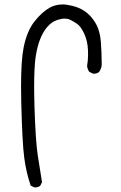

<svg xmlns="http://www.w3.org/2000/svg" viewBox="-20 -822 540 859"><path d="M374 -579.6Q374 -551.3 369.6 -526.4Q371.6 -512.2 378.9 -501L395.5 -492.7Q397.5 -492.2 399.4 -492.2Q414.1 -492.2 423.3 -500Q433.1 -513.7 435.1 -530.8Q435.1 -585 431.2 -635.5Q427.2 -686 406.2 -720.7Q385.3 -755.4 355 -774.7Q324.7 -793.9 281.2 -800.3Q270 -802.2 263.2 -802.2Q256.3 -802.2 253.4 -801.8Q227.1 -800.8 204.1 -788.6Q168.9 -769.5 134.8 -726.6Q100.6 -683.6 85.9 -610.4Q74.2 -553.2 74.2 -434.6Q74.2 -399.9 75.2 -359.9Q79.6 -183.1 88.4 -116.7Q96.7 -52.2 117.2 8.3L132.8 16.1Q134.8 16.6 136.7 16.6Q150.9 16.6 160.2 8.8L168 -6.8L148.9 -127.4Q139.2 -189.9 134.3 -343.8Q132.8 -394.5 132.8 -436.5Q132.8 -520 139.2 -565.4Q151.9 -653.8 189.9 -699.7Q210.4 -724.1 235.4 -732.4Q254.4 -738.8 268.3 -738.8Q282.2 -738.8 292 -734.4Q311.5 -725.1 326.2 -714.4Q341.8 -703.1 356.7 -671.4Q371.6 -639.6 373.5 -599.1Q374 -588.9 374 -579.6Z"/></svg>

Font: Bakudai
Style: ExtraLight
Weight: 200
Version: Version 1.48